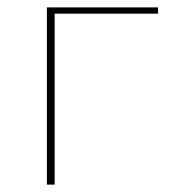

<svg xmlns="http://www.w3.org/2000/svg" viewBox="-20 -500 464 520"><path d="M107 0V-480H408V-463H128V0Z"/></svg>

Font: Cantarell Thin
Style: Regular
Weight: 100
Designer: Dave Crossland, Nikolaus Waxweiler, Florian Fecher, Jacques Le Bailly, Eben Sorkin, Alexei Vanyashin, Alexios Zavras, Em
Version: Version 0.303